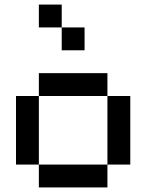

<svg xmlns="http://www.w3.org/2000/svg" viewBox="-20 -820 640 840"><path d="M450 0H150V-100H50V-400H150V-500H450V-400H550V-100H450ZM150 -100H450V-400H150ZM150 -700V-800H250V-700H350V-600H250V-700Z"/></svg>

Font: Matrix Sans
Style: Regular
Weight: 400
Designer: Brad Neil
Version: Version 1.100